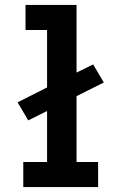

<svg xmlns="http://www.w3.org/2000/svg" viewBox="-20 -755 490 775"><path d="M74 0V-101H170V-307L94 -269L51 -342L170 -402V-634H83V-735H289V-462L356 -495L399 -422L289 -367V-101H376V0Z"/></svg>

Font: Zed Sans Extended
Style: Bold
Weight: 700
Width: 7
Designer: Belleve Invis
Foundry: Belleve Invis
Version: Version 1.0.0; ttfautohint (v1.8.4)